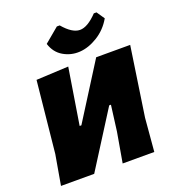

<svg xmlns="http://www.w3.org/2000/svg" viewBox="-158 -1020 1033 1141"><g transform="rotate(-20 358.5 -449.5)"><path d="M582 -897 616 -847Q581 -786 523.5 -750.5Q466 -715 410 -711.5Q354 -708 306 -736Q258 -764 240 -822L332 -899H350Q406 -833 454.5 -832.5Q503 -832 565 -897ZM31 0 64 -190 110 -642 314 -652 257 -297H268L489 -647H704L639 -210L621 0H421L454 -190L475 -352H464L241 0Z"/></g></svg>

Font: Alegreya Sans SC Black
Style: Italic
Weight: 900
Italic angle: -7°
Designer: Juan Pablo del Peral
Foundry: Huerta Tipografica
Version: Version 2.007